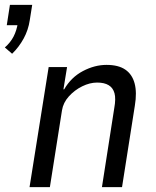

<svg xmlns="http://www.w3.org/2000/svg" viewBox="-44 -773 643 793"><path d="M6 -551 -24 -577Q-1 -597 12 -622Q25 -647 30 -680L35 -669H-16L-3 -753H89L79 -690Q73 -649 53.5 -613.5Q34 -578 6 -551ZM78 0 157 -496H233L218 -404H221Q250 -454 298.5 -479.5Q347 -505 396 -505Q445 -505 473.5 -485.5Q502 -466 512 -428.5Q522 -391 513 -337L460 0H377L428 -327Q435 -365 429 -387.5Q423 -410 405 -421Q387 -432 357 -432Q327 -432 295.5 -416.5Q264 -401 240.5 -375Q217 -349 212 -317L162 0Z"/></svg>

Font: Nunito Sans 7pt Condensed
Style: Italic
Weight: 400
Width: 3
Italic angle: -9°
Designer: Vernon Adams
Foundry: Vernon Adams
Version: Version 3.101;gftools[0.9.27]